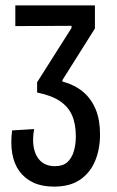

<svg xmlns="http://www.w3.org/2000/svg" viewBox="-20 -680 435 714"><path d="M181 14Q136 14 104 -1Q72 -16 52 -43.5Q32 -71 25.5 -109.5Q19 -148 25 -195L107 -200Q101 -167 104 -141.5Q107 -116 117.5 -98Q128 -80 145 -71Q162 -62 184 -62Q214 -62 230.5 -77Q247 -92 254.5 -117.5Q262 -143 262 -173Q262 -219 248 -251Q234 -283 203 -304Q172 -325 118 -336V-374L246 -576V-584L37 -583V-660H333V-574L212 -382V-377Q259 -364 289.5 -338Q320 -312 336 -273Q352 -234 352 -180Q352 -125 333.5 -81Q315 -37 277.5 -11.5Q240 14 181 14Z"/></svg>

Font: Bricolage Grotesque Condensed
Style: Regular
Weight: 400
Width: 3
Designer: Mathieu Triay
Foundry: Atelier Triay
Version: Version 1.000;gftools[0.9.30]